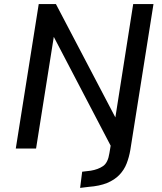

<svg xmlns="http://www.w3.org/2000/svg" viewBox="-20 -725 793 937"><path d="M371 192 381 113 423 108Q459 102 483 85.5Q507 69 514 22L528 -62L530 5L241 -548H243L156 0H57L169 -705H253L543 -152L630 -705H729L616 7Q610 42 598 73Q586 104 562.5 128.5Q539 153 502.5 168Q466 183 412 187Z"/></svg>

Font: Nunito Sans 7pt SemiCondensed SemiBold
Style: Italic
Weight: 600
Width: 4
Italic angle: -9°
Designer: Vernon Adams
Foundry: Vernon Adams
Version: Version 3.101;gftools[0.9.27]